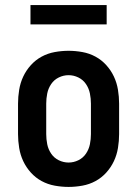

<svg xmlns="http://www.w3.org/2000/svg" viewBox="-20 -728 540 756"><path d="M250 8Q223 8 195.5 3Q168 -2 144 -15Q120 -28 101.5 -48.5Q83 -69 71.5 -93.5Q60 -118 55.5 -145.5Q51 -173 51 -200V-320Q51 -347 55.5 -374.5Q60 -402 71.5 -426.5Q83 -451 101.5 -471.5Q120 -492 144 -505Q168 -518 195.5 -523Q223 -528 250 -528Q277 -528 304.5 -523Q332 -518 356 -505Q380 -492 398.5 -471.5Q417 -451 428.5 -426.5Q440 -402 444.5 -374.5Q449 -347 449 -320V-200Q449 -173 444.5 -145.5Q440 -118 428.5 -93.5Q417 -69 398.5 -48.5Q380 -28 356 -15Q332 -2 304.5 3Q277 8 250 8ZM250 -88Q270 -88 288.5 -97Q307 -106 318.5 -123Q330 -140 334 -160Q338 -180 338 -200V-320Q338 -340 334 -360Q330 -380 318.5 -397Q307 -414 288.5 -423Q270 -432 250 -432Q230 -432 211.5 -423Q193 -414 181.5 -397Q170 -380 166 -360Q162 -340 162 -320V-200Q162 -180 166 -160Q170 -140 181.5 -123Q193 -106 211.5 -97Q230 -88 250 -88ZM100 -632V-708H400V-632Z"/></svg>

Font: Iosevka SS18
Style: Bold
Weight: 700
Monospace: yes
Designer: Belleve Invis
Foundry: Belleve Invis
Version: Version 25.1.1; ttfautohint (v1.8.4)